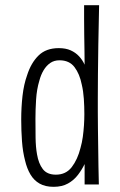

<svg xmlns="http://www.w3.org/2000/svg" viewBox="-20 -713 463 742"><path d="M62 -251Q62 -298 67 -342.5Q72 -387 85 -423Q100 -470 129 -498.5Q158 -527 207 -527Q234 -527 253 -518.5Q272 -510 285.5 -495.5Q299 -481 307 -463Q307 -485 306.5 -515Q306 -545 305.5 -577.5Q305 -610 305 -640Q305 -670 305 -693H363Q361 -607 360 -541.5Q359 -476 358.5 -426Q358 -376 358 -335Q358 -311 358 -280Q358 -249 358.5 -214.5Q359 -180 359.5 -143.5Q360 -107 360.5 -70.5Q361 -34 362 0H307V-79Q297 -58 281.5 -37.5Q266 -17 243 -4Q220 9 187 9Q155 9 133 -3.5Q111 -16 97.5 -39Q84 -62 77 -92Q68 -126 65 -167Q62 -208 62 -251ZM117 -254Q117 -216 117.5 -180.5Q118 -145 123 -117Q129 -81 145.5 -59.5Q162 -38 196 -38Q235 -38 257.5 -67.5Q280 -97 291 -141Q297 -162 300 -184Q303 -206 304.5 -228.5Q306 -251 306 -272Q306 -301 304 -331Q302 -361 296 -386Q288 -427 268 -453.5Q248 -480 210 -480Q189 -480 174 -469.5Q159 -459 148.5 -441.5Q138 -424 132 -401Q122 -368 119.5 -328.5Q117 -289 117 -254Z"/></svg>

Font: Truculenta Light
Style: Regular
Weight: 300
Version: Version 1.002